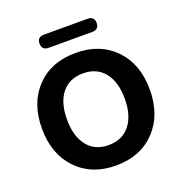

<svg xmlns="http://www.w3.org/2000/svg" viewBox="-155 -1021 1106 1166"><g transform="rotate(-20 398.0 -437.5)"><path d="M537 -801H257Q213 -801 213 -844Q213 -886 257 -886H537Q582 -886 582 -844Q582 -801 537 -801ZM398 11Q241 11 145.5 -89Q50 -189 50 -353Q50 -518 145 -617Q240 -716 398 -716Q556 -716 651.5 -617Q747 -518 747 -354Q747 -189 651.5 -89Q556 11 398 11ZM398 -584Q310 -584 261 -523.5Q212 -463 212 -353Q212 -244 261 -182.5Q310 -121 398 -121Q486 -121 535.5 -182.5Q585 -244 585 -353Q585 -462 536 -523Q487 -584 398 -584Z"/></g></svg>

Font: Nunito ExtraBold
Style: Regular
Weight: 800
Designer: Vernon Adams
Foundry: Vernon Adams
Version: Version 3.602